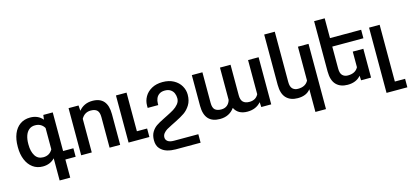

<svg xmlns="http://www.w3.org/2000/svg" viewBox="-75 -1313 4436 2079"><g transform="rotate(-15 2143.0 -273.5)"><path d="M621.6 0H506.3V203.1H387.7V-45.4Q335.4 9.8 252.9 9.8Q188.5 9.8 141.4 -24.9Q94.2 -59.6 69.1 -120.6Q43.9 -181.6 43.9 -259.3V-269Q43.9 -349.6 68.6 -410.4Q93.3 -471.2 140.6 -504.6Q188 -538.1 253.9 -538.1Q342.3 -538.1 394 -476.6L400.4 -528.3H506.3V-95.2H621.6ZM387.7 -385.3Q353.5 -442.9 283.7 -442.9Q242.7 -442.9 215.3 -419.7Q188 -396.5 175 -357.2Q162.1 -317.9 162.1 -269V-258.8Q162.1 -182.6 192.1 -134Q222.2 -85.4 282.7 -85.4Q354 -85.4 387.7 -146Z M802.2 -377V0H683.6V-528.3H795.4L799.3 -467.8Q857.4 -538.1 952.1 -538.1Q1120.1 -538.1 1120.6 -344.2V0H1002V-342.8Q1002 -396 979 -418.7Q956.1 -441.4 908.7 -441.4Q838.4 -441.4 802.2 -377Z M1448.2 -95.2V0H1214.8V-528.3H1333.5V-95.2Z M1694.3 107.9H1967.8V203.1H1688Q1640.6 203.1 1595.2 190.2Q1549.8 177.2 1518.1 142.6Q1486.3 107.9 1486.3 47.9Q1486.3 -7.3 1508.5 -44.2Q1530.8 -81.1 1562.7 -102.8Q1594.7 -124.5 1646.5 -149.9L1672.4 -163.1L1694.8 -174.3Q1740.2 -196.8 1771.2 -215.8Q1802.2 -234.9 1825.7 -263.2Q1849.1 -291.5 1849.1 -327.1Q1849.1 -357.4 1837.9 -383.8Q1826.7 -410.2 1801.8 -426.5Q1776.9 -442.9 1738.8 -442.9Q1701.2 -442.9 1677 -426.5Q1652.8 -410.2 1641.6 -383.8Q1630.4 -357.4 1630.4 -327.1V-309.1H1511.7V-336.9Q1511.7 -388.2 1537.8 -434.3Q1564 -480.5 1615.5 -509.3Q1667 -538.1 1738.8 -538.1Q1811 -538.1 1862.8 -509.3Q1914.6 -480.5 1941.2 -434.3Q1967.8 -388.2 1967.8 -336.9Q1967.8 -268.6 1938.5 -221.4Q1909.2 -174.3 1868.9 -146.7Q1828.6 -119.1 1767.6 -88.9L1738.3 -74.2L1714.8 -62.5Q1680.7 -45.9 1658.4 -32.5Q1636.2 -19 1619.9 1Q1603.5 21 1603.5 46.9Q1603.5 74.2 1626.2 91.1Q1648.9 107.9 1694.3 107.9Z M2695.8 -145.5V-528.3H2814V0H2702.6L2699.2 -55.2Q2643.1 9.8 2546.4 9.8Q2441.4 9.8 2401.9 -70.8Q2344.2 9.8 2239.3 9.8Q2065.9 9.8 2065.4 -183.6V-528.3H2184.1V-185.5Q2184.1 -129.9 2208 -108.4Q2231.9 -86.9 2279.3 -86.9Q2318.8 -86.9 2344.7 -108.2Q2370.6 -129.4 2380.9 -166V-528.3H2499.5V-186.5Q2499.5 -133.3 2523.7 -110.1Q2547.9 -86.9 2594.2 -86.9Q2666 -86.9 2695.8 -145.5Z M3254.9 203.1V-51.8Q3209 9.8 3110.4 9.8Q3029.3 9.8 2982.9 -37.6Q2936.5 -85 2936 -185.1V-750H3054.7V-186Q3054.7 -132.8 3077.9 -110.1Q3101.1 -87.4 3138.7 -87.4Q3223.1 -87.4 3254.9 -148.4V-528.3H3373.5V203.1Z M3614.3 -433.1V-186Q3614.3 -132.8 3637.5 -110.1Q3660.6 -87.4 3698.2 -87.4Q3782.7 -87.4 3814.5 -148.4V-323.2H3933.1V0H3821.3L3818.4 -51.8Q3766.6 9.8 3669.9 9.8Q3588.9 9.8 3542.5 -37.6Q3496.1 -85 3495.6 -185.1V-750H3614.3V-528.3H3963.4V-433.1Z M4285.6 107.9V203.1H4052.2V-528.3H4170.9V107.9Z"/></g></svg>

Font: Mardoto Medium
Style: Regular
Weight: 500
Designer: Christian Robertson, Vahan Hovhannisyan
Foundry: Google
Version: Version 1.000